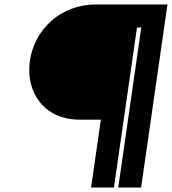

<svg xmlns="http://www.w3.org/2000/svg" viewBox="-20 -845 775 865"><path d="M512.7 0H615.7L734.5 -825H413.2C252.2 -825 135 -712 114.6 -571C94.5 -431 177.4 -306 338.4 -306H434.4L390.3 0H493.3L597.2 -721H616.5Z"/></svg>

Font: Blink
Style: Obl
Weight: 400
Designer: Mew Too
Foundry: Cannot Into Space Fonts
Version: Version 001.000